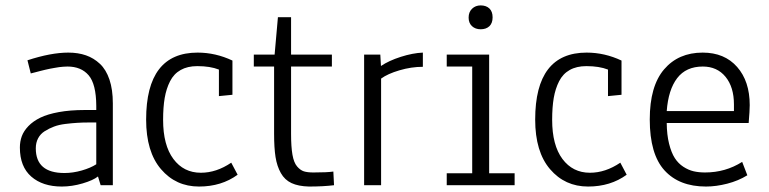

<svg xmlns="http://www.w3.org/2000/svg" viewBox="-20 -682 2831 707"><path d="M111.8 -135.7Q111.8 -44.9 217.3 -44.9Q248.5 -44.9 281 -54.2Q313.5 -63.5 334.5 -77.1V-231H307.1Q283.7 -231 264.2 -229.7Q244.6 -228.5 220.7 -225.6Q196.8 -222.7 178.7 -215.8Q160.6 -209 144.8 -199Q128.9 -189 120.4 -172.9Q111.8 -156.7 111.8 -135.7ZM81.1 -460Q167.5 -488.3 231.4 -488.3Q267.6 -488.3 296.4 -478.3Q325.2 -468.3 347.9 -447Q370.6 -425.8 383.1 -388.9Q395.5 -352.1 395.5 -301.3V0H350.6L340.8 -32.2Q323.2 -18.1 284.2 -6.6Q245.1 4.9 207.5 4.9Q137.2 4.9 95.2 -31.7Q53.2 -68.4 53.2 -138.7Q53.2 -161.1 60.3 -180.4Q67.4 -199.7 84.7 -217.8Q102.1 -235.8 128.7 -248.8Q155.3 -261.7 196.8 -269.3Q238.3 -276.9 291.5 -276.9H334.5V-292.5Q334 -372.6 306.4 -404.8Q278.8 -437 228.5 -437Q221.2 -437 212.6 -436.3Q204.1 -435.5 197.8 -434.8Q191.4 -434.1 180.4 -431.9Q169.4 -429.7 164.3 -429Q159.2 -428.2 146 -425Q132.8 -421.9 129.4 -420.9Q126 -419.9 110.6 -416Q95.2 -412.1 93.3 -411.6Z M831.5 -83 855 -38.6Q795.4 4.9 712.9 4.9Q627.4 4.9 572.8 -59.1Q518.1 -123 518.1 -241.7Q518.1 -488.3 707.5 -488.3Q773.9 -488.3 835.9 -459V-333L786.1 -328.1V-425.8Q753.9 -438.5 706.5 -438.5Q670.4 -438.5 645.3 -424.3Q620.1 -410.2 606.2 -382.8Q592.3 -355.5 586.4 -321Q580.6 -286.6 580.6 -240.7Q580.6 -147.5 618.4 -96.7Q656.2 -45.9 719.7 -45.9Q776.9 -45.9 831.5 -83Z M1117.7 4.9Q1078.6 3.9 1053.5 -7.8Q1028.3 -19.5 1014.2 -44.7Q1000 -69.8 994.6 -103.8Q989.3 -137.7 989.3 -189.5V-437H914.6V-481H991.2L1003.4 -618.7H1051.8V-481H1202.1V-437H1051.8V-188.5Q1051.8 -141.6 1056.9 -112.3Q1062 -83 1074 -69.1Q1085.9 -55.2 1099.1 -51Q1112.3 -46.9 1134.3 -46.9Q1184.6 -46.9 1207.5 -50.3L1210 0Q1170.9 4.9 1117.7 4.9Z M1382.8 -439Q1411.6 -458.5 1455.8 -472.7Q1500 -486.8 1537.1 -488.3V-436Q1494.6 -436 1450.9 -423.1Q1407.2 -410.2 1383.3 -392.6V0H1320.8V-481H1380.4Z M1705.6 -617.2Q1705.6 -637.7 1718.3 -649.9Q1731 -662.1 1750 -662.1Q1770 -662.1 1782 -650.9Q1793.9 -639.6 1793.9 -618.2Q1793.9 -596.7 1782 -585.4Q1770 -574.2 1750 -574.2Q1730.5 -574.2 1718 -585.7Q1705.6 -597.2 1705.6 -617.2ZM1625 -437V-481H1781.2V-43.9H1875V0H1625V-43.9H1718.8V-437Z M2264.2 -83 2287.6 -38.6Q2228 4.9 2145.5 4.9Q2060.1 4.9 2005.4 -59.1Q1950.7 -123 1950.7 -241.7Q1950.7 -488.3 2140.1 -488.3Q2206.5 -488.3 2268.6 -459V-333L2218.8 -328.1V-425.8Q2186.5 -438.5 2139.2 -438.5Q2103 -438.5 2077.9 -424.3Q2052.7 -410.2 2038.8 -382.8Q2024.9 -355.5 2019 -321Q2013.2 -286.6 2013.2 -240.7Q2013.2 -147.5 2051 -96.7Q2088.9 -45.9 2152.3 -45.9Q2209.5 -45.9 2264.2 -83Z M2567.9 -437Q2506.3 -437 2473.6 -394.3Q2440.9 -351.6 2435.1 -272.9H2682.6V-297.4Q2682.6 -361.3 2651.6 -399.2Q2620.6 -437 2567.9 -437ZM2576.2 -46.9Q2651.4 -46.9 2712.9 -85.9L2731.9 -36.6Q2698.7 -16.1 2657.7 -5.6Q2616.7 4.9 2579.6 4.9Q2481 4.9 2426.8 -54.7Q2372.6 -114.3 2372.6 -242.2Q2372.6 -364.7 2425.3 -426.5Q2478 -488.3 2567.4 -488.3Q2647.9 -488.3 2694.3 -435.5Q2740.7 -382.8 2740.7 -294.9Q2740.7 -274.9 2736.8 -229H2435.1Q2435.5 -185.5 2443.8 -152.6Q2452.1 -119.6 2464.8 -99.9Q2477.5 -80.1 2496.3 -67.9Q2515.1 -55.7 2534.2 -51.3Q2553.2 -46.9 2576.2 -46.9Z"/></svg>

Font: Anaheim
Style: Regular
Weight: 400
Designer: vernon adams
Foundry: vernon adams
Version: Version 1.002; ttfautohint (v0.93.5-3d13) -l 8 -r 50 -G 200 